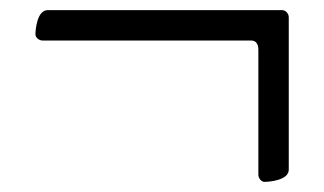

<svg xmlns="http://www.w3.org/2000/svg" viewBox="-20 -402 640 379"><path d="M502 -43C511 -43 550 -46 550 -67V-368C550 -375 544 -382 537 -382H74C53 -382 50 -343 50 -334C50 -328 57 -322 64 -322H476C486 -322 490 -314 490 -304V-57C490 -50 496 -43 502 -43Z"/></svg>

Font: Garamond-Math
Style: Regular
Weight: 400
Version: Version 2019-08-16